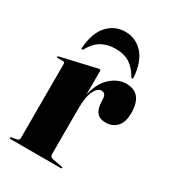

<svg xmlns="http://www.w3.org/2000/svg" viewBox="-160 -733 740 822"><g transform="rotate(30 209.5 -322.0)"><path d="M207 -443V-327Q221 -390 256.8 -421.8Q292.5 -453.5 332.5 -453.5Q413 -453.5 413 -354Q413 -308.5 391.5 -286.5Q370 -264.5 338 -264.5Q308 -264.5 294 -281Q280 -297.5 278.5 -329L277.5 -346Q277 -374.5 254.5 -374.5Q235.5 -374.5 221.2 -345.5Q207 -316.5 207 -256V-34Q207 -19.5 220 -16.5L269 -7.5Q274 -6.5 274 -3.5Q274 0 268.5 0H21Q15.5 0 15.5 -3.5Q15.5 -7 22.5 -8.5L45 -12.5Q57 -15 57 -27V-392.5Q57 -401.5 49.5 -401.5H21.5Q17 -401.5 17 -405Q17 -408 22.5 -409.5L189.5 -448Q193.5 -449 196 -449.5Q198.5 -450 201 -450Q207 -450 207 -443ZM217.5 -560Q179 -560 149.8 -543.5Q120.5 -527 99.5 -489Q97.5 -485 94.5 -485Q89 -485 90 -492Q96 -568 131.2 -606Q166.5 -644 217.5 -644Q269.5 -644 304.5 -606Q339.5 -568 345.5 -492Q346 -485 341 -485Q338 -485 336 -489Q316 -524 288.5 -542Q261 -560 217.5 -560Z"/></g></svg>

Font: Fraunces 144pt
Style: Bold
Weight: 700
Version: Version 1.000;[b76b70a41]